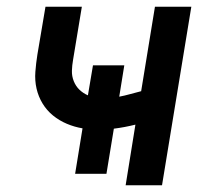

<svg xmlns="http://www.w3.org/2000/svg" viewBox="-20 -550 640 570"><path d="M353 0 382 -180Q366 -176 350 -173Q334 -170 318 -168L296 -34H203L225 -169Q201 -173 178.5 -182.5Q156 -192 137.5 -207Q119 -222 106.5 -242.5Q94 -263 88.5 -287Q83 -311 85 -337Q87 -363 91 -388L115 -530H223L197 -373Q194 -356 193.5 -340Q193 -324 199 -309Q205 -294 216 -283.5Q227 -273 241 -267L256 -356H349L334 -263Q350 -266 366 -270.5Q382 -275 398 -279H399L440 -530H548L461 0Z"/></svg>

Font: Iosevka Curly SmBdEx
Style: Italic
Weight: 600
Width: 7
Italic angle: -9°
Monospace: yes
Designer: Belleve Invis
Foundry: Belleve Invis
Version: Version 11.1.0; ttfautohint (v1.8.3)